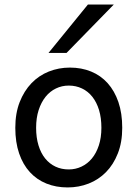

<svg xmlns="http://www.w3.org/2000/svg" viewBox="-20 -801 597 833"><path d="M136.7 -246.6Q136.7 -204.1 147 -170.4Q157.2 -136.7 176 -113.5Q194.8 -90.3 220.7 -78.1Q246.6 -65.9 278.3 -65.9Q307.6 -65.9 333.5 -78.1Q359.4 -90.3 378.7 -113.5Q397.9 -136.7 408.9 -170.4Q419.9 -204.1 419.9 -246.6Q419.9 -289.6 409.7 -323.5Q399.4 -357.4 380.6 -381.1Q361.8 -404.8 335.7 -417.2Q309.6 -429.7 278.3 -429.7Q248.5 -429.7 222.7 -417.2Q196.8 -404.8 177.7 -381.1Q158.7 -357.4 147.7 -323.5Q136.7 -289.6 136.7 -246.6ZM46.4 -246.6Q46.4 -309.6 65.4 -358.2Q84.5 -406.7 116.7 -440.2Q148.9 -473.6 191.9 -490.7Q234.9 -507.8 283.2 -507.8Q333.5 -507.8 375.2 -490.7Q417 -473.6 447 -440.2Q477.1 -406.7 493.7 -358.2Q510.3 -309.6 510.3 -246.6Q510.3 -183.6 491.2 -135.3Q472.2 -86.9 439.9 -54.2Q407.7 -21.5 364.7 -4.6Q321.8 12.2 273.4 12.2Q223.1 12.2 181.4 -4.6Q139.6 -21.5 109.6 -54.2Q79.6 -86.9 63 -135.3Q46.4 -183.6 46.4 -246.6ZM473.6 -781.2 268.6 -571.3H190.4L361.3 -781.2Z"/></svg>

Font: Andika Basic
Style: Regular
Weight: 400
Designer: Annie Olsen & Victor Gaultney
Foundry: SIL International
Version: Version 1.000